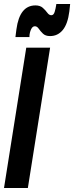

<svg xmlns="http://www.w3.org/2000/svg" viewBox="-36 -938 370 958"><path d="M-16 0 95 -700H214L103 0ZM41 -753Q42 -763 43.5 -773Q45 -783 46 -792Q62 -911 141 -911Q164 -911 177.5 -899Q191 -887 200 -874.5Q209 -862 220 -862Q232 -862 237 -879.5Q242 -897 244 -911Q244 -911 244.5 -914Q245 -917 245 -918H314Q312 -899 310 -881Q302 -818 277 -788Q252 -758 214 -758Q191 -758 178.5 -770Q166 -782 157.5 -794.5Q149 -807 138 -807Q126 -807 119 -791.5Q112 -776 111 -759Q111 -759 111 -756Q111 -753 111 -753Z"/></svg>

Font: Georama ExtraCondensed
Style: Bold Italic
Weight: 700
Width: 2
Italic angle: -9°
Designer: Jean-Baptiste Levee
Foundry: Production Type
Version: Version 1.000